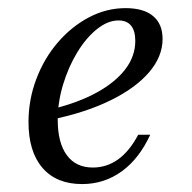

<svg xmlns="http://www.w3.org/2000/svg" viewBox="-20 -446 477 477"><path d="M183.9 11.3Q120.2 11.3 85.5 -29Q50.8 -69.4 50.8 -142.7Q50.8 -198.4 70.2 -249.6Q89.5 -300.8 123.4 -340.3Q157.3 -379.8 200.8 -402.8Q244.4 -425.8 291.9 -425.8Q337.1 -425.8 360.5 -406Q383.9 -386.3 383.9 -349.2Q383.9 -305.6 350.4 -266.5Q316.9 -227.4 255.6 -197.2Q194.4 -166.9 109.7 -149.2V-175Q175 -191.1 221 -216.5Q266.9 -241.9 291.5 -274.2Q316.1 -306.5 316.1 -344.4Q316.1 -369.4 305.6 -382.3Q295.2 -395.2 274.2 -395.2Q247.6 -395.2 220.6 -373.4Q193.5 -351.6 171.8 -315.7Q150 -279.8 136.7 -235.9Q123.4 -191.9 123.4 -148.4Q123.4 -91.1 146 -60.5Q168.5 -29.8 210.5 -29.8Q245.2 -29.8 273.4 -50Q301.6 -70.2 323.4 -111.3H353.2Q325.8 -51.6 282.3 -20.2Q238.7 11.3 183.9 11.3Z"/></svg>

Font: Playfair 5pt SemiExpanded Light 12pt
Style: Italic
Weight: 300
Italic angle: -15.6°
Version: Version 2.000;gftools[0.9.28]